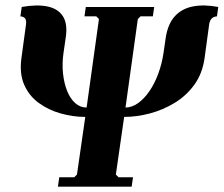

<svg xmlns="http://www.w3.org/2000/svg" viewBox="-20 -696 834 716"><path d="M598 -555Q606 -607 632 -635.5Q658 -664 699.5 -672Q741 -680 794 -670L789 -635Q776 -634 769 -626.5Q762 -619 760 -605L743 -480Q735 -422 705 -380.5Q675 -339 631.5 -312.5Q588 -286 539 -273Q490 -260 443 -260L412 -45L422 -35H476L471 0H196L201 -35H257L267 -45L298 -260Q252 -260 206 -273Q160 -286 124 -312.5Q88 -339 70 -380.5Q52 -422 60 -480L77 -605Q79 -619 74 -626.5Q69 -634 56 -635L61 -670Q117 -680 156.5 -672Q196 -664 214.5 -635.5Q233 -607 225 -555L217 -500Q211 -459 215 -422Q219 -385 230.5 -356.5Q242 -328 260.5 -311.5Q279 -295 303 -295L349 -625L339 -635H295L300 -670H555L550 -635H504L494 -625L448 -295Q472 -295 495 -311.5Q518 -328 537.5 -356.5Q557 -385 570.5 -422Q584 -459 590 -500Z"/></svg>

Font: Brygada 1918
Style: Bold Italic
Weight: 700
Italic angle: -8°
Designer: Mateusz Machalski | Borys Kosmynka | Przemek Hoffer
Foundry: NIEPODLEGLA 2018
Version: Version 3.006